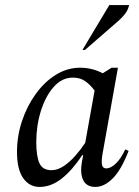

<svg xmlns="http://www.w3.org/2000/svg" viewBox="-20 -727 547 757"><path d="M136 10Q96 10 71.5 -24.5Q47 -59 47 -128Q47 -190 66.5 -249Q86 -308 120.5 -356Q155 -404 200 -432Q245 -460 296 -460Q321 -460 344 -454Q367 -448 385 -438L420 -460H445L384 -119Q379 -89 382.5 -76Q386 -63 399 -63Q416 -63 436 -81.5Q456 -100 474 -138L487 -132Q458 -57 424.5 -23.5Q391 10 356 10Q321 10 308 -17Q295 -44 303 -89L308 -115H304Q266 -57 224 -23.5Q182 10 136 10ZM123 -167Q123 -111 135.5 -83.5Q148 -56 183 -56Q207 -56 231 -72Q255 -88 277 -113Q299 -138 316 -164L353 -370Q334 -395 314.5 -408Q295 -421 267 -421Q224 -421 191.5 -384Q159 -347 141 -289Q123 -231 123 -167ZM305 -530 411 -707H489Q486 -692 477 -678Q468 -664 446 -644L315 -530Z"/></svg>

Font: Spectral
Style: Italic
Weight: 400
Italic angle: -10°
Designer: Jean-Baptiste Levee
Foundry: Production Type
Version: Version 2.001